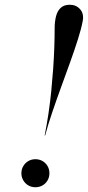

<svg xmlns="http://www.w3.org/2000/svg" viewBox="-20 -778 370 808"><path d="M168 -208Q177 -253 184 -300.2Q191 -347.5 195.8 -395.2Q200.5 -443 203.8 -489Q207 -535 208.5 -578Q210 -621 210 -659Q210 -687 215.8 -709.5Q221.5 -732 235.5 -745Q249.5 -758 274 -758Q300.5 -758 317.2 -739Q334 -720 328 -689Q322 -657 308 -612.8Q294 -568.5 275.5 -517Q257 -465.5 237.2 -411.5Q217.5 -357.5 199.8 -305.2Q182 -253 170 -208ZM129 10Q112.5 10 99.2 2.2Q86 -5.5 78 -19Q70 -32.5 70 -49Q70 -65.5 78 -79Q86 -92.5 99.2 -100.2Q112.5 -108 129 -108Q145.5 -108 159 -100.2Q172.5 -92.5 180.2 -79Q188 -65.5 188 -49Q188 -32.5 180.2 -19Q172.5 -5.5 159 2.2Q145.5 10 129 10Z"/></svg>

Font: Bodoni Moda 96pt
Style: Italic
Weight: 400
Italic angle: -13°
Version: Version 2.004